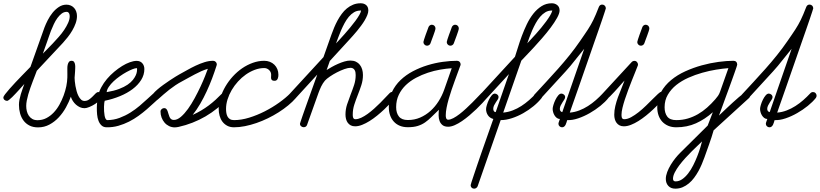

<svg xmlns="http://www.w3.org/2000/svg" viewBox="-68 -753 4907 1149"><path d="M-25.4 -149.4Q-34.2 -149.4 -41 -155Q-47.9 -160.6 -47.9 -170.4Q-47.9 -175.3 -37.4 -189.2Q-26.9 -203.1 -10.7 -221.4Q5.4 -239.7 24.9 -260.5Q44.4 -281.2 62.5 -299.8Q80.6 -318.4 94.7 -332.8Q108.9 -347.2 114.3 -353L198.2 -588.9Q205.6 -608.4 217.8 -632.3Q230 -656.2 246.6 -676.8Q263.2 -697.3 284.2 -711.2Q305.2 -725.1 329.6 -725.1Q344.2 -725.1 356 -719.7Q367.7 -714.4 375.7 -705.3Q383.8 -696.3 388.2 -683.8Q392.6 -671.4 392.6 -657.2Q392.6 -635.7 384.8 -613.8Q377 -591.8 364.7 -570.8Q352.5 -549.8 337.6 -531Q322.8 -512.2 309.1 -497.1L152.3 -329.6Q147.9 -317.4 141.6 -301.3Q135.3 -285.2 128.2 -266.6Q121.1 -248 114 -228Q106.9 -208 101.3 -188.7Q95.7 -169.4 92.3 -151.6Q88.9 -133.8 88.9 -119.1Q88.9 -103 92.5 -87.9Q96.2 -72.8 104.5 -60.5Q112.8 -48.3 125.5 -41Q138.2 -33.7 156.7 -33.7Q185.1 -33.7 209.2 -46.1Q233.4 -58.6 252.9 -79.1Q272.5 -99.6 287.4 -126.2Q302.2 -152.8 312.7 -181.2Q323.2 -209.5 328.9 -237.5Q334.5 -265.6 335 -289.1Q335.4 -298.8 335.2 -308.6Q335 -318.4 335 -328.1Q335 -335.4 335 -345.9Q335 -356.4 337.2 -366Q339.4 -375.5 344.5 -382.3Q349.6 -389.2 360.4 -389.2Q371.1 -389.2 375.7 -381.8Q380.4 -374.5 381.6 -364.5Q382.8 -354.5 382.1 -343.8Q381.3 -333 381.3 -326.7Q381.3 -316.9 379.9 -307.1Q378.4 -297.4 378.4 -287.6Q378.4 -280.3 379.6 -267.1Q380.9 -253.9 383.5 -238.5Q386.2 -223.1 390.6 -207.3Q395 -191.4 401.6 -178.5Q408.2 -165.5 417 -157.2Q425.8 -148.9 437.5 -148.9Q452.6 -148.9 464.6 -157.2Q476.6 -165.5 486.3 -175.5Q496.1 -185.5 504.2 -193.8Q512.2 -202.1 520.5 -202.1Q529.3 -202.1 536.1 -196.3Q543 -190.4 543 -181.2Q543 -168.9 530.8 -155.5Q518.6 -142.1 501.7 -131.1Q484.9 -120.1 467 -112.8Q449.2 -105.5 438 -105.5Q423.3 -105.5 410.4 -111.3Q397.5 -117.2 386.7 -126.7Q376 -136.2 367.9 -148.7Q359.9 -161.1 356 -174.3Q344.7 -143.1 326.7 -110.4Q308.6 -77.6 283.9 -51Q259.3 -24.4 228 -7.6Q196.8 9.3 159.7 9.3Q129.9 9.3 108.4 -1.7Q86.9 -12.7 73 -31.2Q59.1 -49.8 52.2 -74.2Q45.4 -98.6 45.4 -125.5Q45.4 -140.6 48.6 -157Q51.8 -173.3 56.6 -189.5Q61.5 -205.6 67.1 -220.9Q72.8 -236.3 77.6 -250.5Q73.7 -246.6 65.9 -237.5Q58.1 -228.5 47.9 -217.3Q37.6 -206.1 26.4 -194.1Q15.1 -182.1 5.1 -172.1Q-4.9 -162.1 -13.2 -155.8Q-21.5 -149.4 -25.4 -149.4ZM188.5 -432.1Q198.2 -442.4 213.9 -458Q229.5 -473.6 247.3 -492.4Q265.1 -511.2 283.4 -532Q301.8 -552.7 316.2 -574.2Q330.6 -595.7 339.8 -616.5Q349.1 -637.2 349.1 -655.3Q349.1 -659.7 348.4 -664.3Q347.7 -668.9 345.5 -672.9Q343.3 -676.8 339.8 -679.4Q336.4 -682.1 331.1 -682.1Q314.9 -682.1 301.3 -671.9Q287.6 -661.6 275.6 -645.3Q263.7 -628.9 254.2 -608.6Q244.6 -588.4 236.8 -568.4Q229 -548.3 223.4 -531Q217.8 -513.7 213.9 -503.4Z M558.6 -149.9Q557.1 -146.5 555.9 -136.7Q554.7 -127 554.4 -114Q554.2 -101.1 554.9 -86.9Q555.7 -72.8 557.9 -61Q560.1 -49.3 564.2 -41.7Q568.4 -34.2 575.2 -34.2Q613.3 -34.7 647.7 -47.6Q682.1 -60.5 712.2 -79.3Q742.2 -98.1 767.8 -119.9Q793.5 -141.6 813.2 -160.2Q833 -178.7 846.9 -190.9Q860.8 -203.1 868.2 -203.1Q876.5 -203.1 883.8 -197.3Q891.1 -191.4 891.1 -182.1Q891.1 -177.7 889.9 -173.6Q888.7 -169.4 885.3 -166.5Q871.1 -154.3 852.3 -136.5Q833.5 -118.7 810.5 -98.9Q787.6 -79.1 761 -59.8Q734.4 -40.5 704.1 -25.1Q673.8 -9.8 640.4 -0.2Q606.9 9.3 570.3 8.8Q551.8 8.8 540 -2Q528.3 -12.7 521.7 -29.5Q515.1 -46.4 513.2 -67.1Q511.2 -87.9 511.5 -108.6Q511.7 -129.4 514.2 -147.5Q516.6 -165.5 518.6 -177.2Q523.9 -204.1 538.1 -230.5Q552.2 -256.8 572 -280.3Q591.8 -303.7 615.5 -323.5Q639.2 -343.3 662.8 -357.9Q686.5 -372.6 709.2 -380.6Q731.9 -388.7 749.5 -388.7Q771.5 -388.7 783.7 -374.5Q795.9 -360.4 795.9 -339.8Q795.9 -305.2 776.9 -274.7Q757.8 -244.1 725.3 -219.7Q692.9 -195.3 649.7 -177.5Q606.4 -159.7 558.6 -149.9ZM570.3 -201.7Q614.3 -209 644.8 -220.7Q675.3 -232.4 695.6 -246.3Q715.8 -260.3 727.3 -274.9Q738.8 -289.6 744.4 -302.2Q750 -314.9 751.2 -324.7Q752.4 -334.5 752.4 -338.4Q752.4 -339.4 752.2 -342.3Q752 -345.2 750 -345.2Q741.2 -345.2 724.9 -338.9Q708.5 -332.5 689 -321.8Q669.4 -311 648.9 -296.6Q628.4 -282.2 611.6 -266.4Q594.7 -250.5 583.3 -233.6Q571.8 -216.8 570.3 -201.7Z M858.4 -149.9Q850.1 -149.9 843.8 -156Q837.4 -162.1 837.4 -170.4Q837.4 -178.7 847.7 -191.2Q857.9 -203.6 874 -217.5Q890.1 -231.4 909.9 -245.6Q929.7 -259.8 948.2 -272.2Q966.8 -284.7 982.4 -294.2Q998 -303.7 1005.9 -308.1Q1026.9 -319.3 1051.8 -333.5Q1076.7 -347.7 1103 -360.1Q1129.4 -372.6 1156 -380.9Q1182.6 -389.2 1207.5 -389.2Q1216.3 -389.2 1222.9 -382.8Q1229.5 -376.5 1229.5 -367.7Q1229.5 -363.8 1228 -360.4Q1215.8 -322.3 1201.2 -283.4Q1186.5 -244.6 1168.9 -206.5Q1151.4 -168.5 1130.6 -132.6Q1109.9 -96.7 1085 -65.4Q1112.8 -78.1 1136.2 -92Q1159.7 -106 1180.9 -121.8Q1202.1 -137.7 1222.2 -156Q1242.2 -174.3 1263.7 -196.3Q1267.1 -199.7 1270 -201.4Q1272.9 -203.1 1278.3 -203.1Q1286.6 -203.1 1293.9 -197.3Q1301.3 -191.4 1301.3 -182.1Q1301.3 -172.9 1295.4 -166.5Q1267.6 -133.8 1233.6 -106.2Q1199.7 -78.6 1162.1 -56.6Q1124.5 -34.7 1083.7 -18.8Q1043 -2.9 1001.5 6.3Q995.6 7.3 990 8.3Q984.4 9.3 978.5 9.3Q959.5 9.3 943.6 1.5Q927.7 -6.3 916.5 -19.5Q905.3 -32.7 898.9 -49.8Q892.6 -66.9 892.6 -85.4Q892.6 -94.2 899.4 -100.1Q906.2 -106 914.6 -106Q922.9 -106 927.5 -100.8Q932.1 -95.7 935.1 -87.6Q938 -79.6 940.4 -70.6Q942.9 -61.5 946.3 -53.5Q949.7 -45.4 955.8 -40.3Q961.9 -35.2 972.2 -35.2Q992.7 -35.2 1014.4 -53.7Q1036.1 -72.3 1056.9 -101.1Q1077.6 -129.9 1096.9 -165.5Q1116.2 -201.2 1132.1 -235.1Q1147.9 -269 1159.2 -297.6Q1170.4 -326.2 1175.8 -341.3Q1155.8 -335.4 1136.2 -326.7Q1116.7 -317.9 1097.7 -307.9Q1078.6 -297.9 1059.8 -287.4Q1041 -276.9 1022.9 -267.1Q1001.5 -255.9 982.4 -243.2Q963.4 -230.5 945.6 -216.6Q927.7 -202.6 910.6 -187.7Q893.6 -172.9 875.5 -156.7Q867.7 -149.9 858.4 -149.9Z M1575.2 -269.5Q1564.9 -269.5 1560.5 -272.9Q1556.2 -276.4 1554.9 -281.5Q1553.7 -286.6 1554.2 -293Q1554.7 -299.3 1554.7 -305.2Q1554.7 -322.3 1542.2 -334Q1529.8 -345.7 1513.2 -345.7Q1484.9 -345.7 1456.8 -335.2Q1428.7 -324.7 1403.3 -306.9Q1377.9 -289.1 1356.2 -265.1Q1334.5 -241.2 1318.6 -214.1Q1302.7 -187 1293.7 -158.2Q1284.7 -129.4 1284.7 -101.6Q1284.7 -88.9 1286.6 -76.9Q1288.6 -64.9 1293.7 -55.4Q1298.8 -45.9 1308.3 -40Q1317.9 -34.2 1332.5 -34.2Q1375.5 -34.2 1423.1 -48.8Q1470.7 -63.5 1516.4 -86.7Q1562 -109.9 1602.3 -138.7Q1642.6 -167.5 1670.4 -195.8Q1677.7 -203.1 1686 -203.1Q1694.3 -203.1 1701.4 -196.8Q1708.5 -190.4 1708.5 -182.1Q1708.5 -173.8 1707 -171.9Q1705.6 -169.9 1702.6 -166.5Q1683.1 -144 1656.7 -122.3Q1630.4 -100.6 1599.6 -81.1Q1568.8 -61.5 1535.2 -45.2Q1501.5 -28.8 1466.8 -16.8Q1432.1 -4.9 1397.9 2Q1363.8 8.8 1332.5 8.8Q1309.1 8.8 1291.7 -0.5Q1274.4 -9.8 1262.9 -25.1Q1251.5 -40.5 1246.1 -60.3Q1240.7 -80.1 1240.7 -101.6Q1240.7 -135.3 1251.5 -169.4Q1262.2 -203.6 1281 -235.6Q1299.8 -267.6 1325.4 -295.7Q1351.1 -323.7 1381.3 -344.5Q1411.6 -365.2 1445.3 -377.2Q1479 -389.2 1513.2 -389.2Q1531.2 -389.2 1546.9 -383.1Q1562.5 -377 1574 -365.7Q1585.4 -354.5 1591.8 -339.1Q1598.1 -323.7 1598.1 -305.2Q1598.1 -299.8 1597.2 -293.5Q1596.2 -287.1 1593.8 -281.7Q1591.3 -276.4 1586.9 -272.9Q1582.5 -269.5 1575.2 -269.5Z M1677.7 -149.4Q1669.4 -149.4 1662.1 -155.3Q1654.8 -161.1 1654.8 -170.4Q1654.8 -179.2 1660.6 -186L1867.7 -411.1L1916 -547.4Q1922.9 -566.9 1931.9 -588.4Q1940.9 -609.9 1952.1 -630.6Q1963.4 -651.4 1977.1 -669.9Q1990.7 -688.5 2007.8 -702.6Q2024.9 -716.8 2045.4 -725.1Q2065.9 -733.4 2090.3 -733.4Q2110.8 -733.4 2123.5 -722.4Q2136.2 -711.4 2136.2 -690.4Q2136.2 -677.7 2130.1 -662.6Q2124 -647.5 2114.5 -631.3Q2105 -615.2 2092.8 -598.9Q2080.6 -582.5 2068.4 -567.6Q2056.2 -552.7 2044.7 -540Q2033.2 -527.3 2025.4 -518.6L1905.8 -388.2L1886.7 -334Q1900.4 -342.8 1918 -352.5Q1935.5 -362.3 1954.8 -370.8Q1974.1 -379.4 1993.2 -385Q2012.2 -390.6 2028.8 -390.6Q2047.9 -390.6 2062 -383.8Q2076.2 -377 2085.4 -365.2Q2094.7 -353.5 2099.4 -337.6Q2104 -321.8 2104 -304.2Q2104 -272.9 2094.5 -243.7Q2085 -214.4 2073.5 -185.5Q2062 -156.7 2052.5 -127.7Q2043 -98.6 2043 -67.9Q2043 -63.5 2043.2 -58.6Q2043.5 -53.7 2045.2 -49.3Q2046.9 -44.9 2050 -42.2Q2053.2 -39.6 2059.1 -39.6Q2074.7 -39.6 2093.5 -48.3Q2112.3 -57.1 2131.6 -71Q2150.9 -85 2170.4 -102.3Q2189.9 -119.6 2207.3 -137.2Q2224.6 -154.8 2239.3 -170.4Q2253.9 -186 2264.2 -196.3Q2271 -203.1 2279.3 -203.1Q2289.1 -203.1 2295.4 -196.8Q2301.8 -190.4 2301.8 -180.7Q2301.8 -172.9 2296.4 -166.5Q2284.7 -152.8 2268.1 -135Q2251.5 -117.2 2231.4 -98.4Q2211.4 -79.6 2189 -61.3Q2166.5 -43 2143.8 -28.8Q2121.1 -14.6 2099.1 -5.9Q2077.1 2.9 2057.1 2.9Q2041.5 2.9 2030.8 -2.9Q2020 -8.8 2012.9 -18.6Q2005.9 -28.3 2002.7 -41Q1999.5 -53.7 1999.5 -67.4Q1999.5 -98.6 2009 -127.9Q2018.6 -157.2 2030 -186.3Q2041.5 -215.3 2051 -244.1Q2060.5 -272.9 2060.5 -303.7Q2060.5 -311.5 2059.3 -319.3Q2058.1 -327.1 2054.4 -333.5Q2050.8 -339.8 2044.7 -343.5Q2038.6 -347.2 2029.3 -347.2Q2014.6 -347.2 1992.7 -339.4Q1970.7 -331.5 1948 -319.8Q1925.3 -308.1 1905.8 -294.7Q1886.2 -281.2 1876.5 -270.5Q1870.1 -263.2 1864.5 -254.2Q1858.9 -245.1 1854 -235.4Q1849.1 -225.6 1845.2 -215.6Q1841.3 -205.6 1837.9 -196.8L1769.5 -5.4Q1767.1 1.5 1761.7 4.9Q1756.3 8.3 1749.5 8.3Q1740.7 8.3 1733.9 2.4Q1727.1 -3.4 1727.1 -12.7Q1727.1 -13.7 1731.2 -26.1Q1735.4 -38.6 1741.9 -57.9Q1748.5 -77.1 1757.3 -101.8Q1766.1 -126.5 1775.4 -152.6Q1784.7 -178.7 1793.9 -204.3Q1803.2 -230 1810.8 -251.2Q1818.4 -272.5 1823.7 -287.1Q1829.1 -301.8 1830.6 -306.6L1692.9 -156.2Q1687 -149.4 1677.7 -149.4ZM1942.9 -493.2Q1949.7 -500.5 1963.4 -515.1Q1977.1 -529.8 1993.4 -548.3Q2009.8 -566.9 2027.1 -587.6Q2044.4 -608.4 2058.8 -627.9Q2073.2 -647.5 2082.5 -663.8Q2091.8 -680.2 2092.8 -689.9H2088.9Q2067.9 -689.9 2050.8 -679.7Q2033.7 -669.4 2019.5 -652.6Q2005.4 -635.7 1993.9 -614.3Q1982.4 -592.8 1972.9 -571Q1963.4 -549.3 1956.1 -528.8Q1948.7 -508.3 1942.9 -493.2Z M2558.6 -96.2Q2533.7 -72.8 2514.6 -53.5Q2495.6 -34.2 2475.8 -20.5Q2456.1 -6.8 2431.9 0.7Q2407.7 8.3 2372.6 8.3Q2345.2 8.3 2324.2 -0.5Q2303.2 -9.3 2288.6 -25.4Q2273.9 -41.5 2266.4 -63.5Q2258.8 -85.4 2258.8 -111.8Q2258.8 -162.6 2277.8 -202.9Q2296.9 -243.2 2329.1 -273.9Q2361.3 -304.7 2403.1 -326.7Q2444.8 -348.6 2490.2 -362.5Q2535.6 -376.5 2581.3 -382.8Q2627 -389.2 2667 -389.2Q2676.3 -389.2 2682.4 -383.1Q2688.5 -377 2688.5 -367.7Q2688.5 -365.2 2688 -363.5Q2687.5 -361.8 2686.5 -359.4Q2680.7 -343.3 2672.1 -320.3Q2663.6 -297.4 2654.1 -271.2Q2644.5 -245.1 2634.8 -216.6Q2625 -188 2617.2 -160.6Q2609.4 -133.3 2604.5 -108.2Q2599.6 -83 2599.6 -63.5Q2599.6 -60.1 2599.9 -55.4Q2600.1 -50.8 2601.6 -46.6Q2603 -42.5 2606 -39.6Q2608.9 -36.6 2613.8 -36.6Q2627 -36.6 2644.8 -45.9Q2662.6 -55.2 2681.9 -70.1Q2701.2 -85 2720.9 -103.3Q2740.7 -121.6 2758.5 -139.4Q2776.4 -157.2 2790.5 -172.4Q2804.7 -187.5 2813.5 -196.3Q2820.3 -203.1 2828.6 -203.1Q2838.4 -203.1 2844.7 -196.8Q2851.1 -190.4 2851.1 -180.7Q2851.1 -172.9 2845.7 -166.5Q2835.4 -154.3 2819.1 -136.7Q2802.7 -119.1 2783 -100.1Q2763.2 -81.1 2741 -62.3Q2718.8 -43.5 2696.5 -28.3Q2674.3 -13.2 2653.1 -3.9Q2631.8 5.4 2614.3 5.4Q2592.3 5.4 2580.1 -4.4Q2567.9 -14.2 2562.5 -29.1Q2557.1 -43.9 2556.9 -61.8Q2556.6 -79.6 2558.6 -96.2ZM2635.3 -344.7Q2603.5 -342.8 2566.7 -336.4Q2529.8 -330.1 2492.9 -317.9Q2456.1 -305.7 2421.6 -287.4Q2387.2 -269 2360.8 -243.9Q2334.5 -218.8 2318.6 -185.8Q2302.7 -152.8 2302.7 -111.8Q2302.7 -76.7 2319.3 -55.7Q2335.9 -34.7 2372.6 -34.7Q2412.1 -34.7 2446 -49.3Q2480 -64 2507.8 -88.9Q2535.6 -113.8 2556.6 -147Q2577.6 -180.2 2590.8 -217.8Q2602.1 -249.5 2613 -281Q2624 -312.5 2635.3 -344.7ZM2655.8 -605Q2665 -605 2671.4 -598.6Q2677.7 -592.3 2677.7 -583Q2677.7 -578.1 2673.8 -565.9Q2669.9 -553.7 2664.8 -539.8Q2659.7 -525.9 2654.8 -512.9Q2649.9 -500 2647.9 -494.1Q2645.5 -487.3 2639.6 -483.4Q2633.8 -479.5 2627 -479.5Q2618.2 -479.5 2611.8 -486.1Q2605.5 -492.7 2605.5 -501.5Q2605.5 -504.9 2609.6 -517.3Q2613.8 -529.8 2618.9 -544.4Q2624 -559.1 2629.2 -572.3Q2634.3 -585.4 2635.7 -590.3Q2638.2 -596.7 2643.6 -600.8Q2648.9 -605 2655.8 -605ZM2516.1 -605Q2525.4 -605 2531.7 -598.6Q2538.1 -592.3 2538.1 -583Q2538.1 -578.1 2534.2 -565.9Q2530.3 -553.7 2525.1 -539.8Q2520 -525.9 2515.1 -512.9Q2510.3 -500 2508.3 -494.1Q2505.9 -487.3 2500 -483.4Q2494.1 -479.5 2487.3 -479.5Q2478.5 -479.5 2472.2 -486.1Q2465.8 -492.7 2465.8 -501.5Q2465.8 -504.9 2470 -517.3Q2474.1 -529.8 2479.2 -544.4Q2484.4 -559.1 2489.5 -572.3Q2494.6 -585.4 2496.1 -590.3Q2498.5 -596.7 2503.9 -600.8Q2509.3 -605 2516.1 -605Z M2893.1 -192.9Q2901.4 -192.9 2908.4 -186.8Q2915.5 -180.7 2915.5 -171.9Q2915.5 -165 2910.6 -157.5Q2905.8 -149.9 2899.7 -141.1Q2893.6 -132.3 2888.7 -122.3Q2883.8 -112.3 2883.8 -101.1Q2883.8 -94.2 2887.5 -88.1Q2891.1 -82 2898.4 -82L2977.5 -309.6L2836.4 -156.2Q2833 -152.8 2829.8 -151.1Q2826.7 -149.4 2821.8 -149.4Q2813.5 -149.4 2806.2 -155.3Q2798.8 -161.1 2798.8 -170.4Q2798.8 -179.2 2804.7 -186L3013.7 -413.1Q3021.5 -436 3031.5 -469Q3041.5 -502 3054.7 -537.4Q3067.9 -572.8 3084.7 -607.9Q3101.6 -643.1 3123.5 -670.9Q3145.5 -698.7 3172.9 -716.1Q3200.2 -733.4 3234.4 -733.4Q3253.4 -733.4 3267.1 -722.2Q3280.8 -710.9 3280.8 -690.4Q3280.8 -672.9 3265.6 -645.8Q3250.5 -618.7 3227.3 -587.6Q3204.1 -556.6 3176.3 -524.7Q3148.4 -492.7 3123 -465.3Q3097.7 -438 3078.1 -417.7Q3058.6 -397.5 3051.8 -390.1L2943.4 -79.1Q2973.6 -82 3000.7 -92.5Q3027.8 -103 3052 -118.7Q3076.2 -134.3 3098.1 -153.6Q3120.1 -172.9 3140.1 -194.3Q3144 -198.2 3147.7 -200.2Q3151.4 -202.1 3156.7 -202.1Q3166.5 -202.1 3172.4 -196Q3178.2 -189.9 3178.2 -180.2Q3178.2 -172.9 3173.3 -166.5Q3153.8 -141.6 3125 -117.9Q3096.2 -94.2 3063.2 -75.7Q3030.3 -57.1 2995.4 -45.7Q2960.4 -34.2 2928.2 -34.2L2790.5 361.3Q2788.1 367.7 2782.2 371.8Q2776.4 376 2769.5 376Q2760.3 376 2754.4 370.1Q2748.5 364.3 2748.5 355Q2748.5 352.5 2753.9 335.9Q2759.3 319.3 2768.1 293.2Q2776.9 267.1 2788.1 233.9Q2799.3 200.7 2811.5 165.8Q2823.7 130.9 2835.7 96.9Q2847.7 63 2857.7 34.4Q2867.7 5.9 2874.8 -14.2Q2881.8 -34.2 2884.3 -41Q2863.3 -46.4 2852.1 -63Q2840.8 -79.6 2840.8 -100.1Q2840.8 -108.9 2845.5 -124.5Q2850.1 -140.1 2857.4 -155.3Q2864.7 -170.4 2874 -181.6Q2883.3 -192.9 2893.1 -192.9ZM3087.4 -493.7Q3096.2 -503.4 3109.9 -518.1Q3123.5 -532.7 3139.2 -550Q3154.8 -567.4 3170.7 -586.7Q3186.5 -606 3200.2 -624.5Q3213.9 -643.1 3223.9 -659.9Q3233.9 -676.8 3237.3 -689.9H3232.9Q3212.9 -689.9 3195.8 -679.7Q3178.7 -669.4 3164.3 -652.6Q3149.9 -635.7 3138.2 -614.5Q3126.5 -593.3 3116.9 -571.5Q3107.4 -549.8 3100.1 -529.3Q3092.8 -508.8 3087.4 -493.7Z M3291.5 -192.9Q3299.8 -192.9 3306.9 -186.8Q3314 -180.7 3314 -171.9Q3314 -165.5 3309.1 -157.7Q3304.2 -149.9 3298.1 -140.6Q3292 -131.3 3287.1 -121.3Q3282.2 -111.3 3282.2 -101.1Q3282.2 -94.2 3285.9 -88.9Q3289.6 -83.5 3296.9 -82L3428.2 -460.9Q3400.4 -427.7 3373.5 -393.1Q3346.7 -358.4 3317.4 -326.2L3161.6 -156.2Q3158.7 -153.3 3154.5 -151.4Q3150.4 -149.4 3146.5 -149.4Q3138.2 -149.4 3130.9 -155.3Q3123.5 -161.1 3123.5 -170.4Q3123.5 -179.2 3129.4 -186Q3165 -224.6 3200.9 -263.4Q3236.8 -302.2 3272 -341.8Q3307.1 -381.3 3340.3 -422.6Q3373.5 -463.9 3403.3 -507.3Q3418 -528.8 3429.4 -545.4Q3440.9 -562 3450.2 -576.4Q3459.5 -590.8 3467.3 -604.5Q3475.1 -618.2 3482.7 -633.5Q3490.2 -648.9 3498 -667.5Q3505.9 -686 3515.6 -710.9Q3518.1 -717.8 3523.2 -721.7Q3528.3 -725.6 3535.6 -725.6Q3544.9 -725.6 3551.3 -719Q3557.6 -712.4 3557.6 -703.1Q3557.6 -701.7 3552 -684.8Q3546.4 -668 3536.9 -639.4Q3527.3 -610.8 3514.2 -573.5Q3501 -536.1 3486.3 -493.7Q3471.7 -451.2 3455.8 -405.8Q3439.9 -360.4 3424.8 -316.9Q3409.7 -273.4 3395.8 -233.4Q3381.8 -193.4 3370.6 -161.6Q3359.4 -129.9 3351.8 -108.2Q3344.2 -86.4 3341.8 -79.1Q3371.1 -81.5 3398.4 -92Q3425.8 -102.5 3450.7 -118.4Q3475.6 -134.3 3497.8 -153.8Q3520 -173.3 3539.6 -194.3Q3546.4 -202.1 3556.2 -202.1Q3565.4 -202.1 3571.5 -195.6Q3577.6 -189 3577.6 -180.2Q3577.6 -172.9 3572.8 -166.5Q3554.7 -143.6 3525.1 -119.6Q3495.6 -95.7 3461.4 -76.2Q3427.2 -56.6 3391.8 -44.7Q3356.4 -32.7 3326.2 -34.2Q3324.2 -28.3 3322.3 -20.8Q3320.3 -13.2 3316.9 -6.6Q3313.5 0 3308.3 4.4Q3303.2 8.8 3295.4 8.8Q3287.1 8.8 3280.5 2.7Q3273.9 -3.4 3273.9 -12.2Q3273.9 -17.1 3277.6 -26.6Q3281.2 -36.1 3282.7 -41Q3272.5 -41 3264.4 -47.1Q3256.3 -53.2 3250.7 -62.3Q3245.1 -71.3 3242.2 -81.8Q3239.3 -92.3 3239.3 -101.1Q3239.3 -109.9 3243.9 -125.2Q3248.5 -140.6 3255.9 -155.8Q3263.2 -170.9 3272.5 -181.9Q3281.7 -192.9 3291.5 -192.9Z M3548.8 -149.4Q3540.5 -149.4 3533.2 -155.3Q3525.9 -161.1 3525.9 -170.4Q3525.9 -179.2 3531.7 -186L3712.4 -381.8Q3719.2 -388.7 3729 -388.7Q3737.8 -388.7 3743.9 -381.8Q3750 -375 3750 -366.7Q3750 -364.3 3749.5 -362.5Q3749 -360.8 3748 -358.4Q3742.7 -344.2 3733.4 -321.5Q3724.1 -298.8 3713.4 -271.7Q3702.6 -244.6 3691.7 -215.3Q3680.7 -186 3671.6 -158.4Q3662.6 -130.9 3657 -107.2Q3651.4 -83.5 3651.4 -67.9Q3651.4 -63.5 3651.6 -58.3Q3651.9 -53.2 3653.3 -49.1Q3654.8 -44.9 3658.2 -42.2Q3661.6 -39.6 3667.5 -39.6Q3687 -39.6 3709.2 -51.8Q3731.4 -64 3754.2 -82Q3776.9 -100.1 3798.6 -121.3Q3820.3 -142.6 3838.4 -160.6Q3856.4 -178.7 3869.6 -190.9Q3882.8 -203.1 3888.2 -203.1Q3897.9 -203.1 3904.3 -196.8Q3910.6 -190.4 3910.6 -180.7Q3910.6 -172.9 3905.3 -166.5Q3893.6 -152.8 3877 -134.8Q3860.4 -116.7 3840.3 -97.9Q3820.3 -79.1 3797.9 -61Q3775.4 -43 3752.7 -28.8Q3730 -14.6 3707.8 -5.9Q3685.5 2.9 3665.5 2.9Q3650.4 2.9 3639.6 -2.7Q3628.9 -8.3 3621.8 -17.8Q3614.7 -27.3 3611.3 -39.8Q3607.9 -52.2 3607.9 -65.9Q3607.9 -92.3 3614.3 -118.7Q3620.6 -145 3629.9 -170.7Q3639.2 -196.3 3649.9 -221.4Q3660.6 -246.6 3669.4 -271Q3665 -266.6 3655.5 -255.9Q3646 -245.1 3634 -231.4Q3622.1 -217.8 3608.6 -203.4Q3595.2 -189 3583.3 -177Q3571.3 -165 3562 -157.2Q3552.7 -149.4 3548.8 -149.4ZM3795.9 -605Q3805.2 -605 3811.5 -598.6Q3817.9 -592.3 3817.9 -583Q3817.9 -578.1 3814 -565.9Q3810.1 -553.7 3804.9 -539.8Q3799.8 -525.9 3794.9 -512.9Q3790 -500 3788.1 -494.1Q3785.6 -487.3 3779.8 -483.4Q3773.9 -479.5 3767.1 -479.5Q3758.3 -479.5 3752 -486.1Q3745.6 -492.7 3745.6 -501.5Q3745.6 -504.9 3749.8 -517.3Q3753.9 -529.8 3759 -544.4Q3764.2 -559.1 3769.3 -572.3Q3774.4 -585.4 3775.9 -590.3Q3778.3 -596.7 3783.7 -600.8Q3789.1 -605 3795.9 -605Z M4400.9 -204.6Q4409.2 -204.6 4415.5 -198.5Q4421.9 -192.4 4421.9 -184.1Q4421.9 -173.8 4414.6 -166.5L4202.6 26.9Q4190.9 68.4 4176.3 108.6Q4161.6 148.9 4147.5 189.5Q4140.6 208.5 4131.8 229.5Q4123 250.5 4111.6 271.2Q4100.1 292 4085.9 311Q4071.8 330.1 4054.4 344.5Q4037.1 358.9 4017.1 367.4Q3997.1 376 3973.1 376Q3946.8 376 3931.6 359.6Q3916.5 343.3 3916.5 317.9Q3916.5 298.3 3924.8 276.4Q3933.1 254.4 3946 233.2Q3959 211.9 3974.1 193.1Q3989.3 174.3 4002.9 161.1L4167 -1.5L4197.8 -81.5Q4150.4 -39.1 4096.9 -15.1Q4043.5 8.8 3979 8.8Q3952.1 8.8 3930.9 -0.2Q3909.7 -9.3 3895 -25.1Q3880.4 -41 3872.8 -63Q3865.2 -85 3865.2 -111.3Q3865.2 -162.1 3887.9 -202.4Q3910.6 -242.7 3948 -273.7Q3985.4 -304.7 4033.4 -326.4Q4081.5 -348.1 4132.1 -362.1Q4182.6 -376 4231.9 -382.6Q4281.2 -389.2 4321.3 -389.2Q4332 -389.2 4337.9 -382.8Q4343.8 -376.5 4343.8 -365.7Q4343.8 -363.8 4339.4 -350.8Q4335 -337.9 4327.9 -317.6Q4320.8 -297.4 4311.5 -271.7Q4302.2 -246.1 4292.5 -219.2Q4282.7 -192.4 4272.9 -166Q4263.2 -139.6 4255.4 -117.9Q4247.6 -96.2 4241.9 -81.1Q4236.3 -65.9 4234.4 -61.5Q4239.7 -66.4 4252.9 -79.1Q4266.1 -91.8 4283 -107.7Q4299.8 -123.5 4318.6 -140.6Q4337.4 -157.7 4354 -171.9Q4370.6 -186 4383.3 -195.3Q4396 -204.6 4400.9 -204.6ZM4291 -345.2Q4258.3 -342.8 4217.5 -336.2Q4176.8 -329.6 4134.3 -317.6Q4091.8 -305.7 4051.3 -287.6Q4010.7 -269.5 3979.2 -244.4Q3947.8 -219.2 3928.5 -186.3Q3909.2 -153.3 3909.2 -111.3Q3909.2 -76.2 3925.3 -55.2Q3941.4 -34.2 3979 -34.2Q4015.6 -34.2 4047.9 -43.7Q4080.1 -53.2 4108.9 -69.8Q4137.7 -86.4 4163.3 -109.1Q4189 -131.8 4212.4 -158.7Q4221.2 -168.5 4228.8 -179.4Q4236.3 -190.4 4240.7 -203.1ZM4133.3 93.3Q4125 101.6 4108.9 116.7Q4092.8 131.8 4073.2 151.1Q4053.7 170.4 4033.7 192.4Q4013.7 214.4 3997.1 236.3Q3980.5 258.3 3970 279.1Q3959.5 299.8 3959.5 316.4Q3959.5 332.5 3974.6 332.5Q3996.1 332.5 4015.1 319.1Q4034.2 305.7 4050.5 284.4Q4066.9 263.2 4080.3 236.6Q4093.8 210 4104.2 183.3Q4114.7 156.7 4122.1 132.8Q4129.4 108.9 4133.3 93.3Z M4532.7 -192.9Q4541 -192.9 4548.1 -186.8Q4555.2 -180.7 4555.2 -171.9Q4555.2 -165.5 4550.3 -157.7Q4545.4 -149.9 4539.3 -140.6Q4533.2 -131.3 4528.3 -121.3Q4523.4 -111.3 4523.4 -101.1Q4523.4 -94.2 4527.1 -88.9Q4530.8 -83.5 4538.1 -82L4669.4 -460.9Q4641.6 -427.7 4614.7 -393.1Q4587.9 -358.4 4558.6 -326.2L4402.8 -156.2Q4399.9 -153.3 4395.8 -151.4Q4391.6 -149.4 4387.7 -149.4Q4379.4 -149.4 4372.1 -155.3Q4364.7 -161.1 4364.7 -170.4Q4364.7 -179.2 4370.6 -186Q4406.2 -224.6 4442.1 -263.4Q4478 -302.2 4513.2 -341.8Q4548.3 -381.3 4581.5 -422.6Q4614.7 -463.9 4644.5 -507.3Q4659.2 -528.8 4670.7 -545.4Q4682.1 -562 4691.4 -576.4Q4700.7 -590.8 4708.5 -604.5Q4716.3 -618.2 4723.9 -633.5Q4731.4 -648.9 4739.3 -667.5Q4747.1 -686 4756.8 -710.9Q4759.3 -717.8 4764.4 -721.7Q4769.5 -725.6 4776.9 -725.6Q4786.1 -725.6 4792.5 -719Q4798.8 -712.4 4798.8 -703.1Q4798.8 -701.7 4793.2 -684.8Q4787.6 -668 4778.1 -639.4Q4768.6 -610.8 4755.4 -573.5Q4742.2 -536.1 4727.5 -493.7Q4712.9 -451.2 4697 -405.8Q4681.2 -360.4 4666 -316.9Q4650.9 -273.4 4637 -233.4Q4623 -193.4 4611.8 -161.6Q4600.6 -129.9 4593 -108.2Q4585.4 -86.4 4583 -79.1Q4612.3 -81.5 4639.6 -92Q4667 -102.5 4691.9 -118.4Q4716.8 -134.3 4739 -153.8Q4761.2 -173.3 4780.8 -194.3Q4787.6 -202.1 4797.4 -202.1Q4806.6 -202.1 4812.7 -195.6Q4818.8 -189 4818.8 -180.2Q4818.8 -172.9 4814 -166.5Q4795.9 -143.6 4766.4 -119.6Q4736.8 -95.7 4702.6 -76.2Q4668.5 -56.6 4633.1 -44.7Q4597.7 -32.7 4567.4 -34.2Q4565.4 -28.3 4563.5 -20.8Q4561.5 -13.2 4558.1 -6.6Q4554.7 0 4549.6 4.4Q4544.4 8.8 4536.6 8.8Q4528.3 8.8 4521.7 2.7Q4515.1 -3.4 4515.1 -12.2Q4515.1 -17.1 4518.8 -26.6Q4522.5 -36.1 4523.9 -41Q4513.7 -41 4505.6 -47.1Q4497.6 -53.2 4491.9 -62.3Q4486.3 -71.3 4483.4 -81.8Q4480.5 -92.3 4480.5 -101.1Q4480.5 -109.9 4485.1 -125.2Q4489.7 -140.6 4497.1 -155.8Q4504.4 -170.9 4513.7 -181.9Q4522.9 -192.9 4532.7 -192.9Z"/></svg>

Font: Helvetia Verbundene
Style: Regular
Weight: 400
Designer: Peter Wiegel, original typeface by Carl Albert Fahrenwaldt 1901
Foundry: Peter Wiegel
Version: Version 2.000